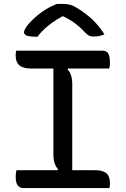

<svg xmlns="http://www.w3.org/2000/svg" viewBox="-20 -958 640 978"><path d="M348 -65H263L276 -96Q265 -107 258.5 -126Q252 -145 252 -170Q252 -226 252 -283.5Q252 -341 252 -399.5Q252 -458 252 -516.5Q252 -575 252 -635H337L324 -604Q336 -593 342 -574Q348 -555 348 -530Q348 -474 348 -416.5Q348 -359 348 -300.5Q348 -242 348 -183Q348 -124 348 -65ZM537 0H100Q89 0 81.5 -4Q74 -8 69 -15.5Q64 -23 62 -33.5Q60 -44 60 -56Q60 -63 60.5 -69.5Q61 -76 62 -81.5Q63 -87 64 -91H463Q493 -91 510 -83Q527 -75 533.5 -60Q540 -45 540 -25Q540 -21 540 -16.5Q540 -12 539 -8Q538 -4 537 0ZM63 -700H501Q525 -700 532.5 -683.5Q540 -667 540 -641Q540 -637 540 -633Q540 -629 539.5 -625Q539 -621 538 -617Q537 -613 536 -609H138Q98 -609 79 -625Q60 -641 60 -673Q60 -677 60 -681Q60 -685 60.5 -688.5Q61 -692 61.5 -695Q62 -698 63 -700ZM270 -938Q275 -938 280.5 -938Q286 -938 291.5 -938Q297 -938 302 -938Q320 -938 336.5 -934Q353 -930 381 -912Q397 -902 415 -888.5Q433 -875 450 -859Q467 -843 482.5 -824Q498 -805 512 -783Q499 -778 487 -775Q475 -772 458 -772Q441 -772 431.5 -777.5Q422 -783 410 -796Q386 -822 357 -843Q328 -864 276 -887L333 -875Q317 -875 300.5 -875Q284 -875 267 -875L323 -888Q265 -859 228 -829Q191 -799 171 -771H165Q142 -771 128 -773.5Q114 -776 108 -781.5Q102 -787 102 -793Q102 -799 108 -811Q114 -823 129 -840Q143 -855 158.5 -869Q174 -883 192 -896Q210 -909 229.5 -919.5Q249 -930 270 -938Z"/></svg>

Font: Recursive Monospace Casual
Style: Regular
Weight: 400
Version: Version 1.047